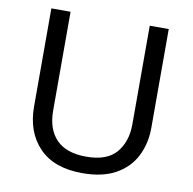

<svg xmlns="http://www.w3.org/2000/svg" viewBox="-80 -795 892 886"><g transform="rotate(10 365.5 -352.0)"><path d="M640 -252Q640 -178 610 -118.5Q580 -59 518.5 -24.5Q457 10 362 10Q229 10 159.5 -62.5Q90 -135 90 -254V-714H180V-251Q180 -164 226.5 -116Q273 -68 367 -68Q464 -68 507.5 -119.5Q551 -171 551 -252V-714H640Z"/></g></svg>

Font: Noto Sans Old Sogdian
Style: Regular
Weight: 400
Designer: Monotype Design Team
Foundry: Monotype Imaging Inc.
Version: Version 2.002; ttfautohint (v1.8.4.7-5d5b)